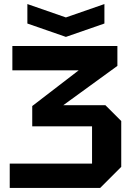

<svg xmlns="http://www.w3.org/2000/svg" viewBox="-20 -927 650 947"><path d="M474 0H28V-120H434V-304H139V-404L368 -580H41V-700H559V-602L292 -408H500L578 -330V-104ZM495 -907V-811L305 -745L115 -811V-907L305 -841Z"/></svg>

Font: Tektur SemiBold
Style: Regular
Weight: 600
Designer: Adam Jagosz
Foundry: Adam Jagosz
Version: Version 1.005;gftools[0.9.30]